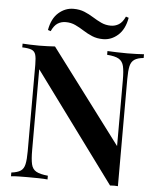

<svg xmlns="http://www.w3.org/2000/svg" viewBox="-60 -967 837 1021"><g transform="rotate(5 358.0 -456.5)"><path d="M685 -708V-688Q653 -685 636 -673.5Q619 -662 613.5 -637.5Q608 -613 608 -568V3Q599 2 588.5 2Q578 2 566 3L137 -580V-148Q137 -100 143 -73.5Q149 -47 169.5 -35.5Q190 -24 232 -20V0Q213 -2 183 -2.5Q153 -3 126 -3Q102 -3 77.5 -2.5Q53 -2 37 0V-20Q70 -24 86.5 -35Q103 -46 108.5 -71Q114 -96 114 -140V-602Q114 -639 108.5 -656.5Q103 -674 86.5 -680.5Q70 -687 37 -688V-708Q53 -707 77.5 -706Q102 -705 126 -705Q149 -705 171 -706Q193 -707 210 -708L585 -209V-560Q585 -609 579 -635Q573 -661 553 -673Q533 -685 490 -688V-708Q509 -707 539.5 -706Q570 -705 596 -705Q621 -705 645.5 -706Q670 -707 685 -708ZM291 -916Q324 -916 349.5 -905.5Q375 -895 398 -880.5Q421 -866 444.5 -855Q468 -844 496 -844Q519 -844 538.5 -856Q558 -868 572 -899L587 -894Q576 -832 540.5 -800.5Q505 -769 461 -769Q428 -769 402 -780Q376 -791 353.5 -805.5Q331 -820 307.5 -831Q284 -842 256 -842Q232 -842 213 -830Q194 -818 180 -787L165 -792Q176 -854 211.5 -885Q247 -916 291 -916Z"/></g></svg>

Font: Playfair Display SemiBold
Style: Regular
Weight: 600
Designer: Claus Eggers Sørensen
Foundry: Claus Eggers Sørensen
Version: Version 1.203